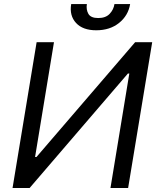

<svg xmlns="http://www.w3.org/2000/svg" viewBox="-20 -938 793 958"><path d="M162.7 -727.3 42.6 0H127.8L618.1 -571H625.2L531.2 0H619.3L739.4 -727.3H654.2L162.1 -154.8H155L249.3 -727.3ZM551.1 -917.6H629.3Q619.7 -860.1 574 -823.5Q528.4 -786.9 460.2 -786.9Q393.1 -786.9 359.4 -823.5Q325.6 -860.1 335.2 -917.6H413.4Q409.1 -889.9 421 -869Q432.9 -848 470.2 -848Q507.5 -848 527.2 -869Q546.9 -889.9 551.1 -917.6Z"/></svg>

Font: Inter UI
Style: Italic
Weight: 400
Italic angle: -9.39999°
Designer: Rasmus Andersson
Foundry: rsms
Version: 3.2;8d6f07862